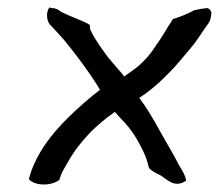

<svg xmlns="http://www.w3.org/2000/svg" viewBox="-20 -500 597 524"><path d="M115 -480C106 -469 105 -443 119 -430C130 -418 141 -407 154 -392C187 -352 219 -309 247 -265C249 -261 251 -257 253 -255C229 -237 193 -206 166 -179C117 -131 81 -81 63 -26L62 -21C60 -17 59 -14 59 -11C74 7 118 9 142 -9L147 -24C150 -32 157 -43 165 -57C181 -86 201 -112 224 -136C246 -159 275 -182 286 -189C291 -193 293 -194 293 -195C306 -179 336 -154 358 -112C366 -98 375 -80 380 -65C383 -57 384 -49 387 -41C392 -35 404 -28 417 -22C436 -11 456 15 488 -7C486 -22 475 -39 468 -50C463 -60 458 -70 452 -80L443 -96C414 -144 397 -183 360 -233C378 -244 406 -265 440 -300C457 -316 482 -347 499 -367C512 -382 526 -403 538 -421L545 -431C550 -437 554 -444 555 -452C557 -457 556 -461 557 -465C556 -471 552 -476 546 -478C534 -477 522 -475 510 -472C492 -462 469 -453 452 -448C434 -421 422 -398 405 -375C369 -318 329 -301 319 -291C310 -305 282 -331 258 -367C247 -383 235 -400 226 -420L225 -432C211 -442 165 -457 143 -470C139 -475 129 -478 121 -478C119 -478 117 -479 115 -480Z"/></svg>

Font: Vapor
Style: Obl
Weight: 400
Foundry: Cannot Into Space Fonts
Version: Version 0.179